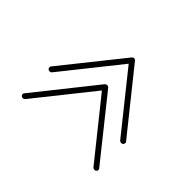

<svg xmlns="http://www.w3.org/2000/svg" viewBox="-81 -474 560 560"><g transform="rotate(-45 199.5 -193.5)"><path d="M52.2 -349.6C49.8 -349.6 47.9 -348.6 46.4 -347.2C44.4 -345.2 43.9 -343.3 43.9 -340.8C43.9 -337.9 44.9 -335.9 46.9 -334L223.1 -193.4L46.9 -52.2C44.9 -50.3 43.9 -48.3 43.9 -45.4C43.9 -43 44.4 -41 46.4 -39.1C47.9 -37.1 49.8 -36.6 52.2 -36.6C54.2 -36.6 56.2 -37.1 57.1 -38.6L242.2 -186.5C244.1 -188 245.1 -190.4 245.1 -193.4C245.1 -196.3 244.1 -198.2 242.2 -200.2L57.1 -347.7C56.2 -348.6 54.2 -349.6 52.2 -349.6ZM162.6 -349.6C160.6 -349.6 158.7 -348.6 156.7 -347.2C155.3 -345.2 154.3 -343.3 154.3 -340.8C154.3 -337.9 155.3 -335.9 157.2 -334L333.5 -193.4L157.2 -52.2C155.3 -50.3 154.3 -48.3 154.3 -45.4C154.3 -43 155.3 -41 156.7 -39.1C158.7 -37.1 160.6 -36.6 163.1 -36.6C165 -36.6 167 -37.1 168 -38.6L352.5 -186.5C355 -188 356 -190.4 356 -193.4C356 -196.3 355 -198.2 352.5 -200.2L168 -347.7C167 -348.6 165 -349.6 163.1 -349.6Z"/></g></svg>

Font: Mill
Style: Thin
Weight: 100
Version: Version 001.000